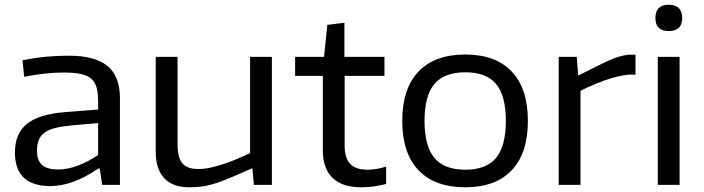

<svg xmlns="http://www.w3.org/2000/svg" viewBox="-20 -780 2968 810"><path d="M192 5Q43 5 43 -137Q43 -216 93 -257Q143 -298 254 -307L394 -318V-351Q394 -387 387.5 -410.5Q381 -434 365 -448Q349 -462 321 -468Q293 -474 250 -474Q213 -474 173 -470Q133 -466 82 -456L75 -526Q132 -537 177.5 -541Q223 -545 271 -545Q381 -545 433.5 -501.5Q486 -458 486 -366V0H411L401 -69H395Q287 5 192 5ZM226 -65Q264 -65 306.5 -80.5Q349 -96 394 -126V-261L282 -251Q241 -247 213 -240Q185 -233 168 -220.5Q151 -208 143.5 -189.5Q136 -171 136 -145Q136 -103 157.5 -84Q179 -65 226 -65Z M778 10Q708 10 672.5 -28.5Q637 -67 637 -140V-540H729V-171Q729 -116 749 -91.5Q769 -67 816 -67Q843 -67 871 -73.5Q899 -80 927.5 -89.5Q956 -99 983.5 -111Q1011 -123 1035 -134V-540H1127V0H1051L1045 -69H1041Q994 -48 960 -33.5Q926 -19 897 -9Q868 1 840.5 5.5Q813 10 778 10Z M1503 10Q1424 10 1383 -29.5Q1342 -69 1342 -146V-460H1225V-540H1347L1361 -675L1433 -684V-540H1602V-460H1434V-166Q1434 -114 1457 -89Q1480 -64 1531 -64Q1567 -64 1609 -77V-4Q1558 10 1503 10Z M1943 10Q1814 10 1745.5 -62Q1677 -134 1677 -270Q1677 -406 1745.5 -478Q1814 -550 1943 -550Q2071 -550 2139 -478Q2207 -406 2207 -270Q2207 -134 2139 -62Q2071 10 1943 10ZM1943 -64Q2032 -64 2073 -114Q2114 -164 2114 -270Q2114 -376 2073 -425.5Q2032 -475 1943 -475Q1854 -475 1812.5 -425.5Q1771 -376 1771 -270Q1771 -164 1812.5 -114Q1854 -64 1943 -64Z M2337 -540H2413L2419 -463H2423Q2492 -498 2540 -521Q2588 -544 2630 -549H2661V-465H2631Q2585 -460 2533 -441.5Q2481 -423 2429 -397V0H2337Z M2801 -649Q2745 -649 2745 -704Q2745 -760 2801 -760Q2858 -760 2858 -704Q2858 -649 2801 -649ZM2755 -540H2847V0H2755Z"/></svg>

Font: Encode Sans Wide
Style: Regular
Weight: 400
Designer: Pablo Impallari, Andres Torresi
Foundry: Pablo Impallari, Andres Torresi
Version: Version 1.000; ttfautohint (v1.00) -l 8 -r 50 -G 200 -x 14 -